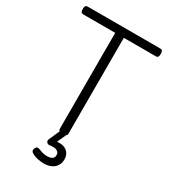

<svg xmlns="http://www.w3.org/2000/svg" viewBox="-267 -998 1224 1390"><g transform="rotate(30 345.0 -303.5)"><path d="M345 15Q309 15 309 -9V-810H42Q30 -810 24.5 -817.5Q19 -825 19 -843Q19 -861 24.5 -868Q30 -875 42 -875H649Q661 -875 666 -868Q671 -861 671 -843Q671 -825 666 -817.5Q661 -810 649 -810H381V-9Q381 3 372 9Q363 15 345 15ZM329 268Q313 268 283.5 262.5Q254 257 228 241Q219 235 217.5 225Q216 215 221 206Q227 194 234.5 191Q242 188 253 193Q266 198 285 204Q304 210 325 210Q356 210 370 199.5Q384 189 384 168Q384 149 366.5 137.5Q349 126 306 132Q296 133 290.5 131Q285 129 280 123Q275 116 275 109.5Q275 103 279 95L325 -9H380L328 106L305 92Q346 78 378.5 83.5Q411 89 430 111Q449 133 449 168Q449 198 435 220.5Q421 243 394.5 255.5Q368 268 329 268Z"/></g></svg>

Font: Playwrite GB S Light
Style: Regular
Weight: 300
Designer: Veronika Burian, José Scaglione
Foundry: TypeTogether
Version: Version 1.002